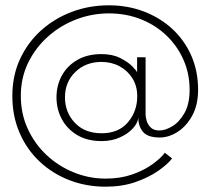

<svg xmlns="http://www.w3.org/2000/svg" viewBox="-20 -692 813 724"><path d="M378.5 12Q305 12 241.2 -12.8Q177.5 -37.5 129.2 -83Q81 -128.5 53.8 -191.2Q26.5 -254 26.5 -330.5Q26.5 -406.5 55.5 -469.2Q84.5 -532 135.2 -577.5Q186 -623 251.5 -647.5Q317 -672 390.5 -672Q460.5 -672 521.5 -649Q582.5 -626 628.8 -583.8Q675 -541.5 701 -483Q727 -424.5 727 -353.5Q727 -296.5 705 -256.2Q683 -216 649.8 -194.8Q616.5 -173.5 582.5 -173.5Q537 -173.5 519.2 -194.8Q501.5 -216 501.5 -248Q499.5 -228 481 -207.8Q462.5 -187.5 432 -173.8Q401.5 -160 363 -160Q309.5 -160 271.5 -182.5Q233.5 -205 213.2 -242.5Q193 -280 193 -325Q193 -370 213.2 -407Q233.5 -444 271.5 -466Q309.5 -488 363 -488Q404 -488 433.2 -473.2Q462.5 -458.5 479 -441.8Q495.5 -425 497 -418.5V-476H529V-259Q529 -251.5 532.8 -237.5Q536.5 -223.5 547.8 -211.8Q559 -200 581.5 -200Q603 -200 629.5 -215.8Q656 -231.5 675.5 -265.5Q695 -299.5 695 -353.5Q695 -414 672 -466.2Q649 -518.5 607.8 -558Q566.5 -597.5 511 -619.5Q455.5 -641.5 390.5 -641.5Q327 -641.5 267.5 -618.8Q208 -596 161 -554.2Q114 -512.5 86.2 -455.5Q58.5 -398.5 58.5 -330.5Q58.5 -263 84.8 -206Q111 -149 156 -107Q201 -65 258.5 -41.8Q316 -18.5 378.5 -18.5Q434 -18.5 478.8 -34.2Q523.5 -50 555 -72.8Q586.5 -95.5 601.5 -116L629 -94.5Q611.5 -72 575.8 -47.2Q540 -22.5 490 -5.2Q440 12 378.5 12ZM363 -189.5Q427.5 -189.5 462.5 -231Q497.5 -272.5 497.5 -329Q497.5 -367.5 479.5 -396.5Q461.5 -425.5 431 -442Q400.5 -458.5 363 -458.5Q303 -458.5 264 -420.5Q225 -382.5 225 -325Q225 -268.5 262.2 -229Q299.5 -189.5 363 -189.5Z"/></svg>

Font: League Spartan Thin Thin
Style: Regular
Weight: 250
Version: Version 2.002